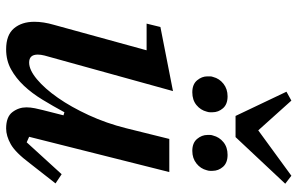

<svg xmlns="http://www.w3.org/2000/svg" viewBox="-192 -766 970 626"><g transform="rotate(90 293.0 -453.0)"><path d="M141 12Q94 12 72.5 -13.5Q51 -39 51 -80Q51 -95 53.5 -111Q56 -127 61 -144L144 -446H57L68 -491L277 -532L161 -113Q158 -101 158 -91Q158 -63 184 -63Q208 -63 238.5 -88.5Q269 -114 299 -157Q329 -200 355.5 -257.5Q382 -315 398 -379L433 -520H541L426 -63L444 -55L548 -169L578 -149L513 -66Q477 -18 450 -3Q423 12 399 12Q361 12 345.5 -8.5Q330 -29 330 -54Q330 -67 333 -82Q336 -97 339 -108L356 -175L346 -178Q326 -141 305 -106.5Q284 -72 259.5 -46Q235 -20 206 -4Q177 12 141 12ZM281 -595Q255 -595 242 -610.5Q229 -626 229 -644Q229 -649 229 -653.5Q229 -658 231 -663Q236 -683 253 -696.5Q270 -710 294 -710Q320 -710 333 -695Q346 -680 346 -661Q346 -657 346 -652.5Q346 -648 344 -642Q339 -622 322.5 -608.5Q306 -595 281 -595ZM472 -595Q446 -595 433 -610.5Q420 -626 420 -644Q420 -649 420 -653.5Q420 -658 422 -663Q427 -683 443.5 -696.5Q460 -710 485 -710Q511 -710 524 -695Q537 -680 537 -661Q537 -657 537 -652.5Q537 -648 535 -642Q530 -622 513 -608.5Q496 -595 472 -595ZM279 -902 308 -918 405 -810 553 -918 579 -898 427 -736H358Z"/></g></svg>

Font: IBM Plex Serif Medm
Style: Italic
Weight: 500
Italic angle: -14°
Designer: Mike Abbink, Paul van der Laan, Pieter van Rosmalen
Foundry: Bold Monday
Version: Version 3.001